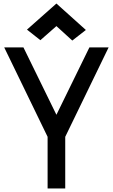

<svg xmlns="http://www.w3.org/2000/svg" viewBox="-20 -1069 640 1089"><path d="M250 0V-293L4 -800H113L300 -418L487 -800H596L350 -293V0ZM390 -839 300 -921 209 -841 133 -901 300 -1049 467 -899Z"/></svg>

Font: Victor Mono Thin
Style: Regular
Weight: 100
Monospace: yes
Designer: Rune Bjørnerås
Version: Version 1.561;gftools[0.9.30]